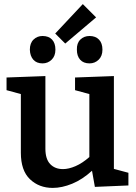

<svg xmlns="http://www.w3.org/2000/svg" viewBox="-20 -908 667 939"><path d="M238 11Q171 11 126.5 -31.5Q82 -74 82 -161V-448L12 -467V-529L202 -536V-181Q202 -130 225.5 -105.5Q249 -81 288 -81Q316 -81 349.5 -95.5Q383 -110 417 -140V-448L347 -467V-529L537 -536V-82L608 -63V-1L444 6L430 -73Q383 -30 333 -9.5Q283 11 238 11ZM299 -695 250 -744 385 -888 450 -823ZM418 -598Q388 -598 372 -616Q356 -634 356 -665Q355 -697 373 -714.5Q391 -732 418 -732Q447 -732 464 -714.5Q481 -697 481 -665Q481 -634 462.5 -616Q444 -598 418 -598ZM188 -598Q159 -598 143 -616Q127 -634 126 -665Q126 -697 144 -714.5Q162 -732 188 -732Q218 -732 234.5 -714.5Q251 -697 251 -665Q251 -634 232.5 -616Q214 -598 188 -598Z"/></svg>

Font: Bitter SemiBold
Style: Regular
Weight: 600
Designer: Sol Matas, and Bitter project Authors
Foundry: Sol Matas
Version: Version 2.001